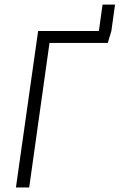

<svg xmlns="http://www.w3.org/2000/svg" viewBox="-20 -821 524 841"><path d="M429.2 -800.8H483.9L467.8 -685.1L452.1 -632.8H196.8L107.9 0H49.8L147 -685.1H413.1Z"/></svg>

Font: Fira Sans Compressed Light
Style: Italic
Weight: 300
Width: 3
Italic angle: -8°
Designer: Carrois Corporate & Edenspiekermann AG
Foundry: Carrois Corporate GbR & Edenspiekermann AG
Version: Version 4.203;PS 004.203;hotconv 1.0.88;makeotf.lib2.5.64775